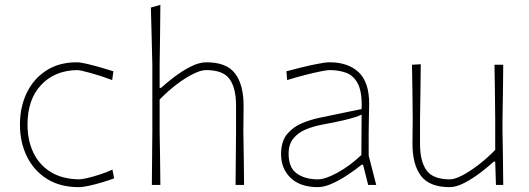

<svg xmlns="http://www.w3.org/2000/svg" viewBox="-20 -760 2175 789"><path d="M304 9Q226.5 9 172.5 -25.2Q118.5 -59.5 90.2 -117.8Q62 -176 62 -248Q62 -320.5 90 -378.5Q118 -436.5 170.2 -470.2Q222.5 -504 295 -504Q310.5 -504 339 -497.2Q367.5 -490.5 397.2 -481.8Q427 -473 446 -467L441 -431Q394.5 -448.5 352 -460.2Q309.5 -472 296 -472Q204 -470 148.5 -410.5Q93 -351 93 -248Q93 -185 116.2 -134.8Q139.5 -84.5 186.2 -54.5Q233 -24.5 304 -23Q315 -23 338.2 -28.2Q361.5 -33.5 389.2 -42.5Q417 -51.5 442 -63L449 -27Q427.5 -19 400 -10.8Q372.5 -2.5 346.5 3.2Q320.5 9 304 9Z M604 0Q604.5 -56.5 605 -108.5Q605.5 -160.5 606 -221V-494Q604.5 -558 603 -616.5Q601.5 -675 600 -729L639 -740Q638.5 -678 637.8 -618Q637 -558 636 -494V-399H642Q662.5 -418 694.8 -442.8Q727 -467.5 762.5 -485.8Q798 -504 828 -504Q911.5 -504 946.2 -457.8Q981 -411.5 981 -326Q981 -294 980.5 -267.2Q980 -240.5 980 -221Q981 -160.5 981.8 -108.5Q982.5 -56.5 983 0H948Q948.5 -56.5 949 -108.5Q949.5 -160.5 950 -221V-326Q950 -398 923.5 -435Q897 -472 827 -472Q805.5 -472 773.8 -456.2Q742 -440.5 706 -413.2Q670 -386 636 -351V-221Q637 -160.5 637.8 -108.5Q638.5 -56.5 639 0Z M1286 9Q1214 9 1174.5 -28.8Q1135 -66.5 1135 -127Q1135 -179 1160 -209Q1185 -239 1221.8 -254Q1258.5 -269 1293 -276L1466 -312Q1468.5 -381 1451 -415.2Q1433.5 -449.5 1402.8 -460.8Q1372 -472 1335 -472Q1324 -472 1296.8 -466.5Q1269.5 -461 1233.5 -451.8Q1197.5 -442.5 1160 -431L1157 -467Q1179 -473 1214 -481.8Q1249 -490.5 1282.8 -497.2Q1316.5 -504 1335 -504Q1409.5 -504 1453.2 -463.8Q1497 -423.5 1497 -334Q1497 -313 1496 -279.2Q1495 -245.5 1495 -211V-121Q1503 -90 1510 -62.5Q1517 -35 1526 0H1493L1472 -83H1466Q1438 -60.5 1406 -39.5Q1374 -18.5 1342.8 -4.8Q1311.5 9 1286 9ZM1286 -23Q1317.5 -23 1368 -51Q1418.5 -79 1465 -123L1466 -289Q1456.5 -284.5 1440.5 -279Q1424.5 -273.5 1393 -266Q1361.5 -258.5 1305 -248Q1267.5 -241 1236 -227.8Q1204.5 -214.5 1185.2 -190.5Q1166 -166.5 1166 -128Q1166 -71 1199.8 -47Q1233.5 -23 1286 -23Z M1828 9Q1745 9 1710 -37.2Q1675 -83.5 1675 -169Q1675 -201.5 1675.5 -225.5Q1676 -249.5 1676 -271Q1675.5 -332.5 1674.8 -385.2Q1674 -438 1673 -494L1709 -496Q1708.5 -439 1707.8 -386.2Q1707 -333.5 1706 -271V-169Q1706 -97 1732.8 -60Q1759.5 -23 1829 -23Q1848 -23 1878.8 -38.8Q1909.5 -54.5 1945.2 -81.8Q1981 -109 2015 -144V-271Q2014.5 -332.5 2013.8 -385.2Q2013 -438 2012 -494H2048Q2047.5 -437 2046.8 -384.8Q2046 -332.5 2045 -271V-221Q2046 -160.5 2046.8 -108.5Q2047.5 -56.5 2048 0H2018L2015 -96H2009Q1988.5 -77 1956.5 -52.2Q1924.5 -27.5 1890 -9.2Q1855.5 9 1828 9Z"/></svg>

Font: Commissioner Loud Thin
Style: Regular
Weight: 100
Designer: Kostas Bartsokas
Foundry: Kostas Bartsokas
Version: Version 1.000; ttfautohint (v1.8.3)